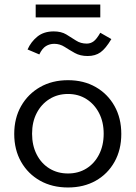

<svg xmlns="http://www.w3.org/2000/svg" viewBox="-20 -822 603 850"><path d="M281 8Q211 8 157.5 -22Q104 -52 73.5 -105.5Q43 -159 43 -229Q43 -299 73.5 -352.5Q104 -406 157.5 -436.5Q211 -467 281 -467Q351 -467 404 -436.5Q457 -406 487 -352.5Q517 -299 517 -229Q517 -159 487 -105.5Q457 -52 404 -22Q351 8 281 8ZM281 -54Q327 -54 362.5 -76Q398 -98 418.5 -138Q439 -178 439 -230Q439 -282 418.5 -321.5Q398 -361 362.5 -383.5Q327 -406 281 -406Q235 -406 199 -383.5Q163 -361 142.5 -321.5Q122 -282 122 -230Q122 -178 142.5 -138Q163 -98 199 -76Q235 -54 281 -54ZM424 -677 473 -649Q448 -607 425 -590.5Q402 -574 368 -574Q335 -574 311 -587.5Q287 -601 266 -614.5Q245 -628 220 -628Q200 -628 183.5 -618Q167 -608 154 -581L102 -603Q117 -637 145.5 -660Q174 -683 218 -683Q251 -683 273.5 -669.5Q296 -656 316.5 -642.5Q337 -629 364 -629Q381 -629 394.5 -639Q408 -649 424 -677ZM138 -745V-802H424V-745Z"/></svg>

Font: Inconsolata SemiExpanded Thin
Style: Regular
Weight: 100
Width: 6
Monospace: yes
Designer: Raph Levien, Cyreal, Brenton Simpson
Foundry: Raph Levien, Cyreal, Google
Version: Version 3.100; ttfautohint (v1.8.4.7-5d5b)